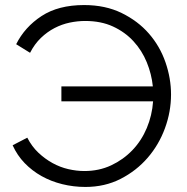

<svg xmlns="http://www.w3.org/2000/svg" viewBox="-20 -734 740 760"><path d="M318 6Q271 6 226.5 -5Q182 -16 144.5 -37Q107 -58 77.5 -88.5Q48 -119 30 -159L88 -189Q106 -154 132 -129.5Q158 -105 188 -88.5Q218 -72 250.5 -64.5Q283 -57 314 -57Q372 -57 420 -79.5Q468 -102 504 -139.5Q540 -177 561 -227Q582 -277 586 -333H223V-392H585Q580 -441 561 -487.5Q542 -534 508.5 -570.5Q475 -607 427.5 -629Q380 -651 317 -651Q287 -651 256 -644.5Q225 -638 196 -623Q167 -608 142 -584Q117 -560 99 -525L44 -559Q78 -627 144.5 -670.5Q211 -714 313 -714Q397 -714 461.5 -682.5Q526 -651 569.5 -601Q613 -551 635 -487.5Q657 -424 657 -360Q657 -292 633 -226.5Q609 -161 564.5 -109.5Q520 -58 457.5 -26Q395 6 318 6Z"/></svg>

Font: Boldmen
Style: Regular
Weight: 400
Designer: Matt McInerney, Pablo Impallari, Rodrigo Fuenzalida
Foundry: LIVING CONCEPT
Version: Version 1.000